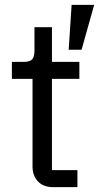

<svg xmlns="http://www.w3.org/2000/svg" viewBox="-20 -771 408 791"><path d="M299 0H199Q158 0 136 -24Q114 -48 114 -85V-446H29V-516H77Q103 -516 112.5 -526.5Q122 -537 122 -563V-659H194V-516H307V-446H194V-70H299ZM368 -751 316 -566H263L275 -751Z"/></svg>

Font: IBM Plex Sans
Style: Regular
Weight: 400
Designer: Mike Abbink, Paul van der Laan, Pieter van Rosmalen
Foundry: Bold Monday
Version: Version 3.201